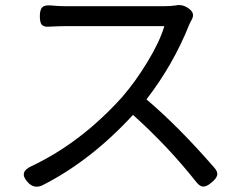

<svg xmlns="http://www.w3.org/2000/svg" viewBox="-20 -715 921 742"><path d="M88 -10Q50 -50 102 -73Q294 -164 453 -341Q504 -400 550 -476Q598 -555 615 -614H424H233Q211 -614 171 -612Q149 -610 141 -620Q134 -628 134 -652.5Q134 -677 143 -686.5Q152 -696 176 -694Q206 -691 233 -691H612Q640 -691 659 -694Q686 -700 711 -681L713 -679Q734 -663 721 -639Q713 -625 711 -619Q649 -464 546 -331Q670 -226 809 -66Q823 -50 819 -37Q816 -25 797.5 -9.5Q779 6 767 6Q753 7 739 -11Q629 -150 494 -271Q330 -93 144 1Q112 16 88 -10Z"/></svg>

Font: GenSenRounded TW R
Style: Regular
Weight: 400
Version: Version 1.501;PS 1;hotconv 16.6.51;makeotf.lib2.5.65220